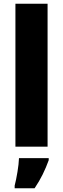

<svg xmlns="http://www.w3.org/2000/svg" viewBox="-20 -780 336 1021"><path d="M233 0V-760H62V0ZM239 72V61H81C80 100 68 169 58 207V221H164C198 171 220 124 239 72Z"/></svg>

Font: Noto Sans Bengali SemiCondensed ExtraBold
Style: Regular
Weight: 800
Width: 4
Designer: Joana Ranito - Universal Thirst; Jelle Bosma - Monotype Design Team
Foundry: Universal Thirst ehf.
Version: Version 3.000